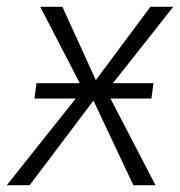

<svg xmlns="http://www.w3.org/2000/svg" viewBox="-47 -543 528 563"><path d="M277 -254 409 0H344L227 -248L40 0H-27L175 -254H54L60 -299H187L71 -523H136L234 -308L394 -523H461L284 -299H403L397 -254Z"/></svg>

Font: FiraGO Light
Style: Italic
Weight: 300
Italic angle: -8°
Designer: bBox Type GmbH
Foundry: bBox Type GmbH
Version: Version 1.001